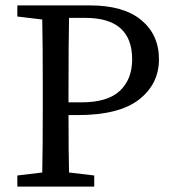

<svg xmlns="http://www.w3.org/2000/svg" viewBox="-20 -689 629 709"><path d="M295 -623H235Q233 -537 233 -359V-311H280Q377 -311 422.5 -353.5Q468 -396 468 -470Q468 -623 295 -623ZM266 -264H233Q233 -124 235 -52L328 -41V0H44V-41L136 -52Q138 -136 138 -310V-359Q138 -531 136 -617L44 -628V-669H313Q436 -669 501.5 -615Q567 -561 567 -470Q567 -379 493.5 -321.5Q420 -264 266 -264Z"/></svg>

Font: TypoPRO Source Serif Pro
Style: Regular
Weight: 400
Designer: Frank Grießhammer
Foundry: Adobe Systems Incorporated
Version: Version 1.017;PS 1.0;hotconv 1.0.79;makeotf.lib2.5.61930